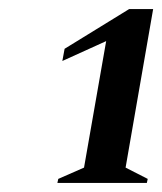

<svg xmlns="http://www.w3.org/2000/svg" viewBox="-20 -910 359 425"><path d="M107 -505 109 -514 166 -539 215 -819 118 -775 123 -802 266 -890H319L258 -539L307 -514L305 -505Z"/></svg>

Font: Spectral SemiBold
Style: Italic
Weight: 600
Italic angle: -10°
Designer: Jean-Baptiste Levee
Foundry: Production Type
Version: Version 2.001